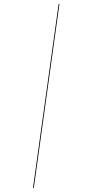

<svg xmlns="http://www.w3.org/2000/svg" viewBox="-20 -820 424 937"><path d="M145 97H141L266 -800H270Z"/></svg>

Font: Fira Sans Condensed Four
Style: Italic
Weight: 100
Width: 3
Italic angle: -8°
Designer: bBox Type GmbH & Carrois Corporate GbR & Edenspiekermann AG
Foundry: bBox Type GmbH & Carrois Corporate GbR & Edenspiekermann AG
Version: Version 4.301